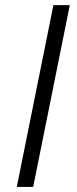

<svg xmlns="http://www.w3.org/2000/svg" viewBox="-20 -740 303 760"><path d="M191.4 -719.7H256.3L111.3 0H46.4Z"/></svg>

Font: Reddit Sans Vanilla Light
Style: Italic
Weight: 300
Italic angle: -11.25°
Designer: Stephen Hutchings
Version: Version 1.013